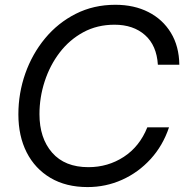

<svg xmlns="http://www.w3.org/2000/svg" viewBox="-20 -759 762 791"><path d="M340.8 11.7Q252 11.7 188 -26.1Q124 -64 89.8 -131.3Q55.7 -198.7 55.7 -287.6Q55.7 -375 84.2 -456.1Q112.8 -537.1 165.8 -601.1Q218.8 -665 292.2 -702.1Q365.7 -739.3 455.1 -739.3Q532.7 -739.3 591.6 -709.2Q650.4 -679.2 684.1 -623.8Q717.8 -568.4 718.8 -492.2H630.4Q625.5 -571.8 577.4 -614.5Q529.3 -657.2 451.7 -657.2Q380.4 -657.2 323.2 -626.2Q266.1 -595.2 225.8 -542.5Q185.5 -489.7 164.1 -423.8Q142.6 -357.9 142.6 -288.6Q142.6 -189.9 194.8 -130.1Q247.1 -70.3 344.2 -70.3Q424.8 -70.3 490 -112.8Q555.2 -155.3 586.9 -234.4H676.3Q650.9 -158.7 600.3 -103.5Q549.8 -48.3 482.9 -18.3Q416 11.7 340.8 11.7Z"/></svg>

Font: Inter Display
Style: Italic
Weight: 400
Italic angle: -9.39999°
Designer: Rasmus Andersson
Foundry: rsms
Version: Version 4.000;git-a52131595